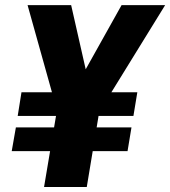

<svg xmlns="http://www.w3.org/2000/svg" viewBox="-20 -748 681 768"><path d="M264.6 -727.5 345.2 -372.1 215.8 -278.8 90.3 -727.5ZM269.5 -375.5 466.3 -727.5H640.6L363.8 -278.8ZM390.6 -383.3 327.1 0H156.2L220.7 -383.3ZM529.3 -378.9 513.7 -284.2H50.8L65.9 -378.9ZM505.9 -238.3 490.2 -143.6H26.9L43.5 -238.3Z"/></svg>

Font: Inter ExtraBold
Style: Italic
Weight: 800
Italic angle: -9.3988°
Designer: Rasmus Andersson
Foundry: rsms
Version: Version 4.001;git-66647c0bb